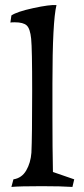

<svg xmlns="http://www.w3.org/2000/svg" viewBox="-20 -735 333 758"><path d="M189 -56 273 -27 266 3Q222 0 145 0Q57 0 25 3L33 -27Q66 -32 83.5 -62Q101 -92 104 -132Q107 -196 107 -376Q107 -543 103 -582Q99 -622 85.5 -634.5Q72 -647 38 -647Q27 -647 21 -646L25 -674Q47 -689 111.5 -703Q176 -717 203 -715Q187 -650 187 -405V-273Q187 -150 189 -56Z"/></svg>

Font: Darwin Serif Regular ALPHA
Style: Regular
Weight: 400
Designer: Emily de Oliveira Santos
Version: Version 0.1